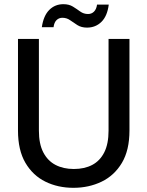

<svg xmlns="http://www.w3.org/2000/svg" viewBox="-20 -886 705 918"><path d="M331 12Q257 12 197 -17.5Q137 -47 101.5 -107.5Q66 -168 66 -262V-700H166V-261Q166 -198 187 -157.5Q208 -117 245.5 -97.5Q283 -78 333 -78Q384 -78 421 -97.5Q458 -117 478.5 -157.5Q499 -198 499 -261V-700H599V-262Q599 -168 563 -107.5Q527 -47 466 -17.5Q405 12 331 12ZM396 -754Q369 -754 350 -766Q331 -778 315 -789.5Q299 -801 278 -801Q262 -801 250.5 -790Q239 -779 236 -756H180Q188 -811 215.5 -838.5Q243 -866 283 -866Q310 -866 328.5 -854.5Q347 -843 363.5 -831Q380 -819 401 -819Q418 -819 429.5 -830.5Q441 -842 444 -864H500Q493 -809 465 -781.5Q437 -754 396 -754Z"/></svg>

Font: DM Sans 17pt Medium
Style: Regular
Weight: 500
Version: Version 4.004;gftools[0.9.30]